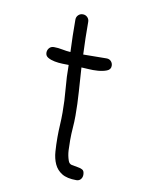

<svg xmlns="http://www.w3.org/2000/svg" viewBox="-77 -710 580 767"><g transform="rotate(10 213.0 -326.5)"><path d="M346 -472Q346 -457 330.5 -451Q315 -445 295 -443.5Q275 -442 255.5 -443.5Q236 -445 228 -445Q231 -397 234.5 -348Q238 -299 238 -251Q238 -226 236 -201.5Q234 -177 234 -151Q234 -131 235 -110Q236 -89 243 -69Q247 -57 258 -54.5Q269 -52 280.5 -50.5Q292 -49 301 -44.5Q310 -40 310 -24Q310 -13 303.5 -5.5Q297 2 286 2Q248 2 227 -11Q206 -24 196 -46Q186 -68 184 -96Q182 -124 182 -154Q182 -179 183.5 -203.5Q185 -228 185 -254Q185 -302 180.5 -350Q176 -398 176 -446Q167 -446 150.5 -446.5Q134 -447 118.5 -450Q103 -453 91.5 -459.5Q80 -466 80 -479Q80 -490 87 -498Q94 -506 106 -506Q123 -506 140 -502.5Q157 -499 174 -498Q171 -564 171 -629Q171 -640 178.5 -647.5Q186 -655 197 -655Q208 -655 215.5 -647.5Q223 -640 223 -629Q223 -563 226 -497Q249 -497 273 -497.5Q297 -498 321 -498Q332 -498 339 -490.5Q346 -483 346 -472Z"/></g></svg>

Font: Wynona
Style: Regular
Weight: 400
Italic angle: -12°
Designer: Kanati
Foundry: Kanati and Michael Everson
Version: Version 2.000